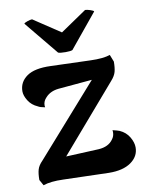

<svg xmlns="http://www.w3.org/2000/svg" viewBox="-85 -810 674 881"><g transform="rotate(-10 252.0 -369.5)"><path d="M492 -88Q492 -46 454.5 -19.5Q417 7 351 6L139 0Q80 -2 46 10L31 -17Q31 -47 36.5 -65.5Q42 -84 60 -102L348 -428L190 -414Q152 -410 130 -386Q114 -370 114 -350Q114 -344 115 -341Q92 -345 83 -351Q55 -363 40 -387Q25 -411 25 -431Q25 -474 61.5 -500Q98 -526 174 -523L358 -517Q417 -515 449 -526L462 -493Q462 -464 457 -445.5Q452 -427 434 -407L171 -102L324 -109Q370 -112 391 -142Q402 -156 402 -174Q402 -181 401 -184Q423 -179 433 -175Q462 -162 477 -136.5Q492 -111 492 -88ZM251 -666 373 -749Q382 -749 397 -744Q412 -739 413 -735L284 -578Q276 -574 252 -574Q225 -574 217 -578L88 -735Q89 -739 103.5 -744Q118 -749 126 -749Z"/></g></svg>

Font: Arima Madurai Black
Style: Regular
Weight: 900
Designer: Joana Correia and Natanael Gama
Foundry: NDISCOVER
Version: Version 1.019